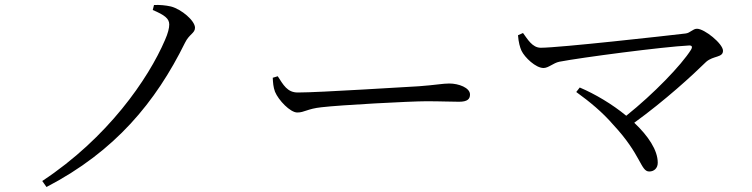

<svg xmlns="http://www.w3.org/2000/svg" viewBox="-20 -728 3010 768"><path d="M591 -688C638 -668 657 -654 657 -630C657 -616 652 -595 640 -568C573 -412 411 -177 149 -4L166 20C441 -123 603 -320 720 -557C737 -592 760 -595 760 -617C760 -645 706 -691 664 -702C642 -707 619 -709 596 -708Z M1091 -423 1071 -417C1072 -397 1073 -380 1080 -361C1094 -327 1141 -278 1169 -278C1198 -278 1209 -293 1266 -299C1341 -308 1622 -323 1685 -323C1746 -323 1781 -321 1816 -321C1850 -321 1860 -332 1860 -350C1860 -377 1815 -394 1777 -394C1751 -394 1723 -388 1656 -383C1610 -381 1260 -358 1171 -358C1129 -358 1113 -389 1091 -423Z M2299 -378 2285 -360C2339 -321 2390 -279 2433 -229C2546 -108 2542 -42 2577 -42C2596 -42 2611 -55 2611 -77C2611 -128 2572 -185 2517 -237C2641 -327 2749 -426 2805 -481C2834 -506 2872 -497 2872 -525C2872 -553 2798 -613 2768 -613C2751 -613 2741 -596 2722 -594C2646 -585 2217 -537 2143 -537C2109 -537 2090 -572 2072 -596L2052 -587C2054 -559 2060 -538 2066 -525C2079 -498 2123 -456 2154 -456C2174 -456 2193 -476 2217 -481C2305 -498 2633 -541 2735 -546C2748 -547 2751 -541 2744 -529C2705 -467 2595 -353 2485 -265C2428 -312 2360 -352 2299 -378Z"/></svg>

Font: Noto Serif CJK TC
Style: Regular
Weight: 400
Designer: Ryoko NISHIZUKA 西塚涼子 (kana & ideographs); Frank Grießhammer (Latin, Greek & Cyrillic); Wenlong ZHANG 张文龙 (bopomofo); San
Foundry: Adobe
Version: Version 2.001;hotconv 1.1.0;makeotfexe 2.6.0